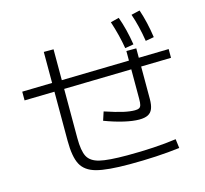

<svg xmlns="http://www.w3.org/2000/svg" viewBox="-116 -950 1171 1097"><g transform="rotate(-15 469.0 -401.0)"><path d="M210.9 -206.1V-496.1L33.2 -492.2V-543.9L210.9 -547.9V-731.4H268.6V-548.8L668 -557.6V-614.3H726.6V-558.6L904.3 -562.5V-510.7L726.6 -506.8V-315.4Q726.6 -279.3 718 -257.8Q709.5 -236.3 690.4 -226.6Q671.4 -216.8 638.7 -216.8Q601.6 -216.8 549.6 -228.8Q497.6 -240.7 436.5 -263.7L453.1 -314.5Q521 -292 560.1 -283.2Q599.1 -274.4 627.9 -274.4Q644.5 -274.4 652.8 -278.8Q661.1 -283.2 664.6 -295.2Q668 -307.1 668 -332V-505.9L268.6 -497.1V-206.1Q268.6 -130.4 286.9 -96.2Q305.2 -62 356.2 -49.6Q407.2 -37.1 519.5 -37.1Q683.6 -37.1 809.6 -54.7L816.4 -1Q682.1 15.6 519.5 15.6Q387.7 15.6 323.7 -1.7Q259.8 -19 235.4 -65.2Q210.9 -111.3 210.9 -206.1ZM625 -795.9 674.8 -808.6Q702.1 -733.9 716.8 -640.6L666 -631.8Q653.3 -709.5 625 -795.9ZM750 -806.6 800.8 -818.4Q826.7 -741.7 839.8 -650.4L790 -641.6Q775.4 -733.9 750 -806.6Z"/></g></svg>

Font: Pretendard JP Light
Style: Regular
Weight: 300
Designer: Base glyphs from Inter by Rasmus Andersson; Hangeul glyphs from Noto Sans CJK(Source Han Sans) by Jang Soo-young and Kan
Foundry: Kil Hyung-jin
Version: Version 1.309